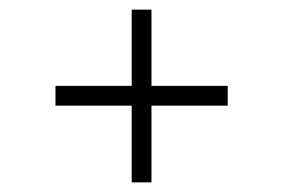

<svg xmlns="http://www.w3.org/2000/svg" viewBox="-20 -424 587 398"><path d="M253 -46V-205H95V-246H253V-404H294V-246H452V-205H294V-46Z"/></svg>

Font: Bona Nova SC
Style: Regular
Weight: 400
Designer: Mateusz Machalski
Foundry: Capitalics
Version: Version 4.001; ttfautohint (v1.8.4.7-5d5b)